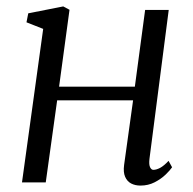

<svg xmlns="http://www.w3.org/2000/svg" viewBox="-20 -568 602 598"><path d="M445.5 -73Q443.5 -55 447.5 -47Q451.5 -39 457.5 -39Q467 -39 478.8 -45.2Q490.5 -51.5 505 -67L516 -47Q510 -38 495.8 -24.2Q481.5 -10.5 461.5 -0.2Q441.5 10 417.5 10Q401 10 388.5 3.5Q376 -3 369.8 -17.2Q363.5 -31.5 366.5 -54L394.5 -255.5H158L122.5 0H48.5L114.5 -478L62.5 -498.5L68 -526.5L177 -548L196.5 -537.5L164 -298H400L432 -537H505.5Z"/></svg>

Font: Merriweather 60pt Light
Style: Italic
Weight: 300
Italic angle: -7.8°
Version: Version 2.101